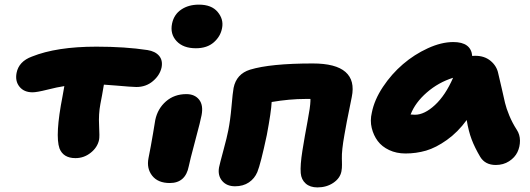

<svg xmlns="http://www.w3.org/2000/svg" viewBox="-20 -754 2295 832"><path d="M307.1 -68.8Q254.4 -68.8 237.8 -110.8Q217.8 -167.5 251 -336.9Q258.3 -377 258.8 -380.9Q229 -376.5 184.3 -365.2Q139.6 -354 121.1 -354Q84 -354 64.5 -378.2Q44.9 -402.3 51.8 -438Q61.5 -487.8 118.2 -508.8Q225.1 -551.8 397.9 -551.8Q522.5 -551.8 619.1 -537.1Q652.8 -531.7 669.4 -512.2Q686 -492.7 680.2 -461.9Q672.9 -428.2 642.8 -402.6Q612.8 -377 570.8 -377Q560.1 -377 538.6 -378.7Q517.1 -380.4 485.1 -383.1Q453.1 -385.7 430.2 -387.2Q421.9 -337.4 415 -303.2Q406.7 -259.8 409.4 -210.2Q412.1 -160.6 409.2 -147.9Q402.3 -115.2 373 -92Q343.8 -68.8 307.1 -68.8Z M828.6 -544.9Q773.9 -544.9 745.1 -575.9Q716.3 -606.9 725.6 -651.9Q733.9 -691.4 765.4 -712.6Q796.9 -733.9 841.8 -733.9Q897 -733.9 923.3 -702.1Q949.7 -670.4 942.4 -632.8Q936 -596.7 906.7 -570.8Q877.4 -544.9 828.6 -544.9ZM715.8 39.1Q664.6 39.1 639.6 7.6Q614.7 -23.9 623.5 -68.8Q633.8 -120.1 643.1 -175.3Q652.3 -230.5 652.8 -233.9Q663.1 -283.2 699.2 -314.7Q735.4 -346.2 787.6 -346.2Q823.7 -346.2 842.8 -322.3Q861.8 -298.3 853.5 -254.9Q850.1 -234.4 825.9 -144.3Q801.8 -54.2 797.9 -33.2Q783.7 39.1 715.8 39.1Z M1355.5 58.1Q1323.7 58.1 1304.7 41.3Q1285.6 24.4 1283.2 -3.9Q1280.3 -37.6 1290.5 -101.6Q1300.8 -165.5 1312.7 -228.5Q1324.7 -291.5 1325.2 -315.9V-325.2H1303.2Q1234.9 -325.2 1157.2 -312Q1155.3 -270.5 1136.2 -168.9Q1109.4 -43 1095.2 -8.8Q1083.5 19.5 1058.6 36.4Q1033.7 53.2 998.5 53.2Q962.4 53.2 942.6 29.8Q922.9 6.3 929.2 -28.8Q932.1 -43.5 948 -102.1Q963.9 -160.6 969.2 -189Q978 -232.9 983.2 -292.5Q988.3 -352.1 992.2 -373Q1004.4 -433.6 1063.5 -452.1Q1151.9 -479 1335.4 -479Q1435.1 -479 1477.1 -442.1Q1519 -405.3 1504.4 -334Q1503.9 -330.6 1495.4 -289.1Q1486.8 -247.6 1482.9 -227.1Q1479 -206.5 1472.7 -170.9Q1466.3 -135.3 1463.6 -109.9Q1460.9 -84.5 1461.4 -66.9Q1461.4 -63 1461.7 -54.2Q1461.9 -45.4 1461.9 -39.6Q1461.9 -33.7 1461.4 -25.6Q1460.9 -17.6 1459.5 -11.2Q1453.6 18.6 1424.3 38.3Q1395 58.1 1355.5 58.1Z M1737.3 -88.9Q1697.8 -88.9 1666.3 -103.8Q1634.8 -118.7 1616.7 -143.1Q1598.6 -167.5 1590.8 -199.5Q1583 -231.4 1591.3 -266.1Q1602.1 -321.3 1639.4 -377.4Q1676.8 -433.6 1726.1 -475.8Q1775.4 -518.1 1834 -544.9Q1892.6 -571.8 1944.3 -571.8Q2021 -571.8 2026.4 -511.2Q2030.3 -512.2 2040 -512.2Q2079.6 -512.2 2106.2 -490Q2132.8 -467.8 2139.2 -435.1Q2145.5 -410.2 2154.3 -370.4Q2163.1 -330.6 2168.5 -307.9Q2173.8 -285.2 2187 -253.2Q2200.2 -221.2 2219.2 -191.9Q2232.9 -171.4 2233.2 -144.8Q2233.4 -118.2 2222.2 -94.7Q2210.9 -71.3 2186 -55.2Q2161.1 -39.1 2128.4 -39.1Q2082.5 -39.1 2061 -74.2Q2037.1 -114.7 2023.7 -150.1Q2010.3 -185.5 2002.4 -233.9Q1963.9 -181.2 1916.5 -147.5Q1869.1 -113.8 1826.2 -101.3Q1783.2 -88.9 1737.3 -88.9ZM1778.3 -256.8Q1819.3 -256.8 1864.7 -298.8Q1910.2 -340.8 1943.4 -417Q1879.9 -397 1829.6 -353.3Q1779.3 -309.6 1759.3 -257.8Q1762.2 -257.8 1768.6 -257.3Q1774.9 -256.8 1778.3 -256.8Z"/></svg>

Font: Shantell Sans Irregular Bouncy
Style: Italic
Weight: 800
Italic angle: -11.31°
Designer: Stephen Nixon, Anya Danilova, Shantell Martin
Foundry: Arrow Type
Version: Version 1.006;[9816181b4]